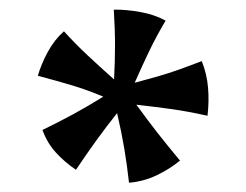

<svg xmlns="http://www.w3.org/2000/svg" viewBox="-20 -790 521 406"><path d="M330.2 -746.4Q311.2 -714.4 296.1 -683.1Q281 -651.8 264.8 -615Q291.2 -622 313.1 -628.3Q335 -634.6 357.1 -642.4Q379.2 -650.2 406.6 -660.8Q417.4 -634 419.9 -605.1Q422.4 -576.2 418.8 -545.2Q377.8 -554.4 343.4 -559.2Q309 -564 268.4 -568.6Q291.4 -536.8 312.5 -509.8Q333.6 -482.8 360.6 -450.4Q338.4 -432.2 311 -419.2Q283.6 -406.2 252.8 -403.6Q248.8 -440.2 242.8 -475.9Q236.8 -511.6 227.6 -550.8Q204.4 -521.6 184.2 -493.7Q164 -465.8 140.6 -431Q116.8 -447 98.2 -467.4Q79.6 -487.8 69.8 -515.2Q103 -531.2 134.5 -548.3Q166 -565.4 198.4 -585.6Q164.6 -599.8 133 -609.3Q101.4 -618.8 60 -629.8Q67.2 -654.6 81.1 -680.3Q95 -706 115.2 -723.8Q140 -696.6 164.9 -673.3Q189.8 -650 221.2 -622Q223.2 -659.8 223.2 -694.9Q223.2 -730 220.6 -769.6Q247.2 -770 277.2 -764.5Q307.2 -759 330.2 -746.4Z"/></svg>

Font: Vollkorn
Style: Regular
Weight: 400
Designer: Friedrich Althausen
Foundry: Friedrich Althausen
Version: Version 4.104